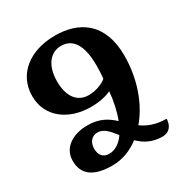

<svg xmlns="http://www.w3.org/2000/svg" viewBox="-170 -855 953 997"><g transform="rotate(-30 306.5 -357.0)"><path d="M397 -333C392 -275 380 -220 362 -174C325 -208 283 -236 210 -236C119 -236 52 -190 52 -114C52 -33 106 10 220 10C279 10 334 -11 382 -48C415 -15 458 10 520 10C560 10 583 -18 584 -60C519 -60 475 -79 440 -104C513 -190 558 -317 558 -454C558 -651 440 -724 297 -724C147 -724 38 -642 38 -510C38 -384 143 -309 275 -309C325 -309 367 -318 397 -333ZM296 -368C231 -368 188 -417 188 -512C188 -607 234 -662 297 -662C364 -662 407 -610 407 -482C407 -460 406 -426 403 -404C381 -384 336 -368 296 -368ZM180 -113C180 -151 202 -178 237 -178C274 -178 300 -146 329 -109C304 -73 272 -51 235 -51C200 -51 180 -74 180 -113Z"/></g></svg>

Font: Noto Serif Armenian SemiCondensed
Style: Bold
Weight: 700
Width: 4
Designer: Monotype Design Team
Foundry: Monotype Imaging Inc.
Version: Version 2.008